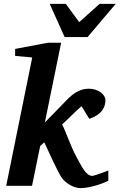

<svg xmlns="http://www.w3.org/2000/svg" viewBox="-20 -957 616 989"><path d="M538 -26V-79C482 -56 457 -51 456 -51C422 -51 401 -100 372 -152C343 -206 318 -282 300 -316C325 -338 368 -383 400 -410L440 -345C517 -371 523 -418 523 -442C523 -469 487 -500 438 -500C399 -500 364 -484 323 -441L211 -326L295 -737H227L58 -705V-669L146 -661L12 0H145L187 -205L208 -224C233 -170 275 -77 297 -43C315 -16 358 12 394 12C440 12 505 -9 538 -26ZM576 -937H493L388 -843L319 -937H236L313 -766H431Z"/></svg>

Font: Veleka
Style: Bold Italic
Weight: 700
Italic angle: -12°
Designer: Stefan Peev, Context Ltd, 2016; SIL International, 1997-2014.
Foundry: Stefan Peev, Context Ltd, 2016
Version: Version 5.000